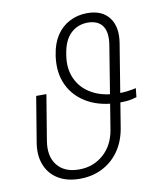

<svg xmlns="http://www.w3.org/2000/svg" viewBox="-83 -807 767 886"><g transform="rotate(-10 300.0 -363.5)"><path d="M546.4 -357.4 542 -315.9Q531.7 -312.5 519 -309.8Q506.3 -307.1 491.9 -305.9Q477.5 -304.7 461.9 -304.7Q376 -304.7 314.9 -337.9Q253.9 -371.1 225.3 -430.4Q196.8 -489.7 208 -568.4L209 -573.7Q216.8 -626 241 -662.4Q265.1 -698.7 302.5 -718Q339.8 -737.3 385.3 -737.3Q454.6 -737.3 487.8 -693.4Q521 -649.4 508.8 -574.7L445.8 -188.5Q435.5 -126.5 404.1 -82Q372.6 -37.6 325.4 -13.9Q278.3 9.8 220.2 9.8Q160.2 9.8 119.1 -15.4Q78.1 -40.5 60.3 -85.4Q42.5 -130.4 52.2 -189L87.4 -401.9H135.3L100.1 -189Q88.4 -118.2 122.1 -75.7Q155.8 -33.2 224.1 -33.2Q290.5 -33.2 338.1 -74.7Q385.7 -116.2 397.9 -188.5L460.4 -573.2Q470.2 -632.8 449.2 -663.1Q428.2 -693.4 379.9 -693.8Q332.5 -693.4 300 -662.6Q267.6 -631.8 257.8 -569.3L256.8 -563Q246.6 -500.5 269.3 -451.7Q292 -402.8 342.5 -375.2Q393.1 -347.7 466.8 -347.7Q478 -347.7 488.8 -348.6Q499.5 -349.6 509.5 -350.8Q519.5 -352.1 528.8 -353.8Q538.1 -355.5 546.4 -357.4Z"/></g></svg>

Font: Inter 16pt ExtraLight
Style: Italic
Weight: 250
Italic angle: -9.3988°
Version: Version 4.001;git-66647c0bb